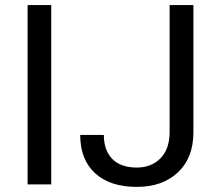

<svg xmlns="http://www.w3.org/2000/svg" viewBox="-20 -731 864 761"><path d="M183.1 0V-710.9H89.4V0ZM652.3 -710.9V-206.1C652 -162.1 639.9 -127.9 616 -103.5C592 -79.1 560.7 -66.9 522 -66.9C479.7 -66.9 447.3 -78.3 425 -101.1C402.8 -123.9 391.6 -155.6 391.6 -196.3H297.9C297.9 -131.2 317.5 -80.6 356.9 -44.4C396.3 -8.3 451.3 9.8 522 9.8C590 9.8 644.4 -9.4 685.3 -47.9C726.2 -86.3 746.6 -139.5 746.6 -207.5V-710.9Z"/></svg>

Font: Roboto1
Style: rg
Weight: 400
Designer: Google
Version: Version 2.137; 2017